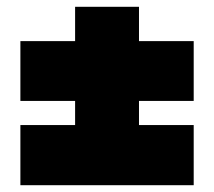

<svg xmlns="http://www.w3.org/2000/svg" viewBox="-20 -648 630 565"><path d="M389 -351V-280H550V-103H40V-280H201V-351H40V-527H201V-628H389V-527H550V-351Z"/></svg>

Font: DVN-Poppins ExtBd
Style: Regular
Weight: 800
Designer: Ninad Kale (Devanagari), Jonny Pinhorn (Latin)
Foundry: Indian Type Foundry
Version: 4.004